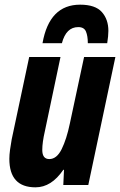

<svg xmlns="http://www.w3.org/2000/svg" viewBox="-20 -792 514 822"><path d="M245 -607Q263 -676 315 -676Q340 -676 348 -657Q356 -638 356 -607H439Q444 -639 444 -660Q444 -709 416 -740.5Q388 -772 323 -772Q191 -772 162 -607ZM251 -65H254L251 0H358L474 -548H340L279 -263Q265 -196 244 -153.5Q223 -111 191 -111Q161 -111 161 -150Q161 -182 172 -230L239 -548H105L30 -195Q26 -173 23 -151Q20 -129 20 -112Q20 10 132 10Q200 10 251 -65Z"/></svg>

Font: Noto Sans UI Condensed ExtraBold
Style: Italic
Weight: 800
Width: 3
Designer: Monotype Design Team
Foundry: Monotype Imaging Inc.
Version: 1.001